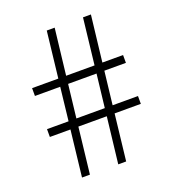

<svg xmlns="http://www.w3.org/2000/svg" viewBox="-135 -843 851 946"><g transform="rotate(-20 291.0 -370.0)"><path d="M133 0 160.5 -242H52.5V-283H165.5L185 -457H52.5V-498H190L217.5 -740H259L231 -498H380L407.5 -740H449L421 -498H529.5V-457H416.5L396.5 -283H529.5V-242H392L364.5 0H323L351 -242H202L174.5 0ZM206.5 -283H355.5L375.5 -457H226.5Z"/></g></svg>

Font: Encode Sans SemiExpanded SemiExpanded ExtraLight
Style: Regular
Weight: 200
Width: 6
Designer: Multiple Designers
Foundry: Impallari Type
Version: Version 3.000; ttfautohint (v1.8.3) -l 8 -r 50 -G 200 -x 14 